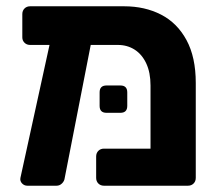

<svg xmlns="http://www.w3.org/2000/svg" viewBox="-20 -591 702 611"><path d="M355 -448H76Q65 -448 58 -455Q51 -462 51 -472V-546Q51 -557 58 -564Q65 -571 76 -571H375Q441 -571 492.5 -544.5Q544 -518 573.5 -463.5Q603 -409 603 -327V-25Q603 -14 596 -7Q589 0 578 0H311Q300 0 293 -7Q286 -14 286 -25V-93Q286 -104 293 -111Q300 -118 311 -118H459V-319Q459 -360 445.5 -389Q432 -418 408.5 -433Q385 -448 355 -448ZM67 0Q57 0 50 -7.5Q43 -15 45 -25L145 -482Q147 -492 154 -498.5Q161 -505 171 -504L251 -503Q262 -502 269 -493.5Q276 -485 274 -475L186 -25Q185 -15 177.5 -7.5Q170 0 160 0ZM319 -232Q297 -232 297 -254V-297Q297 -319 319 -319H363Q385 -319 385 -297V-254Q385 -232 363 -232Z"/></svg>

Font: Rubik SemiBold
Style: Regular
Weight: 600
Designer: Hubert and Fischer
Foundry: Hubert and Fischer
Version: Version 2.300;gftools[0.9.30]